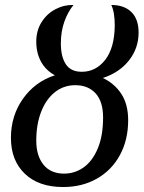

<svg xmlns="http://www.w3.org/2000/svg" viewBox="-20 -745 578 773"><path d="M24 -190Q24 -279 72.5 -347.5Q121 -416 201 -442Q164 -462 145 -497Q126 -532 126 -578Q126 -622 147.5 -656Q169 -690 203.5 -708Q238 -726 276 -725Q253 -697 239 -657.5Q225 -618 225 -570Q225 -517 245 -486.5Q265 -456 309 -456Q366 -456 403.5 -504Q441 -552 442 -642Q442 -697 428 -725Q480 -725 509 -696.5Q538 -668 538 -614Q538 -551 499.5 -502Q461 -453 394 -431Q441 -409 468.5 -367Q496 -325 496 -261Q496 -182 463 -121Q430 -60 370.5 -26Q311 8 234 8Q136 8 80 -45.5Q24 -99 24 -190ZM395 -272Q395 -336 365 -369Q335 -402 283 -402Q236 -402 200.5 -373.5Q165 -345 145.5 -294.5Q126 -244 126 -179Q126 -118 155 -82Q184 -46 238 -46Q281 -46 316.5 -71Q352 -96 373.5 -147Q395 -198 395 -272Z"/></svg>

Font: Noto Serif Narrow
Style: Italic
Weight: 400
Width: 4
Italic angle: -12°
Designer: Monotype Design Team
Foundry: Monotype Imaging Inc.
Version: Version 1.001